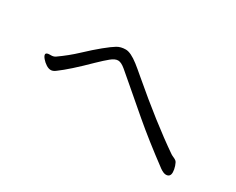

<svg xmlns="http://www.w3.org/2000/svg" viewBox="-67 -781 1133 923"><g transform="rotate(30 500.0 -319.5)"><path d="M96 -317Q96 -309 106.5 -296.5Q117 -284 131 -275Q145 -266 157.5 -266Q170 -266 184 -277Q236 -315 324 -402Q356 -433 377.5 -450.5Q399 -468 416 -468Q433 -468 457.5 -447.5Q482 -427 522.5 -392Q563 -357 649 -283.5Q735 -210 855 -121Q875 -107 888 -107Q912 -107 912 -133Q912 -148 906 -166Q900 -184 894 -189Q888 -194 879.5 -197.5Q871 -201 863 -206Q725 -301 547 -453Q512 -483 494 -497Q449 -532 421.5 -532Q394 -532 374 -520Q354 -508 319 -479.5Q284 -451 241 -410.5Q198 -370 148 -335Q138 -328 124 -328H117Q96 -328 96 -317Z"/></g></svg>

Font: LXGW WenKai TC
Style: Regular
Weight: 400
Designer: LXGW / Fontworks Inc.
Foundry: LXGW / Fontworks Inc.
Version: Version 1.330